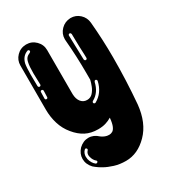

<svg xmlns="http://www.w3.org/2000/svg" viewBox="-201 -727 969 1070"><g transform="rotate(-30 284.0 -191.5)"><path d="M292.6 230.2Q252 230.2 218.8 219.8Q185.6 209.4 162.1 196.3Q138.6 183.2 126 172.8Q113.4 162.4 113.4 162.4Q87.1 134.2 87.1 100Q87.1 66.8 112.4 39.6Q140.1 13.4 173.8 13.4Q206.9 13.4 234.7 39.6Q234.7 39.6 240.8 43.8Q247 48 258.2 52.7Q269.3 57.4 284.2 57.4Q294.6 57.4 305 51.7Q315.3 46 323 28.2Q330.7 10.4 333.7 -22.8V-23.8Q316.3 -12.9 295 -6.4Q273.8 0 246.5 0Q200.5 0 166.3 -17.8Q132.2 -35.6 103.5 -70.8Q74.3 -105.9 60.9 -149.8Q47.5 -193.6 47.5 -241.1V-524.3Q47.5 -559.4 71.8 -584.4Q96 -609.4 132.2 -610.4H133.7Q169.3 -610.4 194.6 -585.1Q219.8 -559.9 219.8 -524.3V-241.1Q220.8 -209.4 235.6 -190.8Q250.5 -172.3 274.3 -172.3Q296.5 -172.3 310.6 -187.6Q324.8 -203 332.9 -223.5Q341.1 -244.1 345 -261.4V-302.5Q345 -411.4 335.6 -518.3L335.1 -527.7Q335.1 -562.4 359.7 -587.6Q384.2 -612.9 421.3 -614.4Q455 -614.4 479.5 -591.8Q504 -569.3 507.4 -534.7Q517.8 -419.8 517.8 -306.4Q517.8 -157.4 505.4 -9.9Q494.1 102.5 431.4 166.3Q368.8 230.2 292.6 230.2ZM82.2 -368.8Q85.6 -368.8 88.1 -371.5Q90.6 -374.3 90.6 -377.7L88.6 -450.5Q88.6 -496 93.6 -517.8Q97 -535.6 105 -544.8Q112.9 -554 128.7 -560.4Q134.2 -563.4 134.2 -568.3Q134.2 -571.8 131.7 -574.5Q129.2 -577.2 125.2 -577.2L121.8 -576.2Q86.6 -562.9 76.2 -521.3Q71.8 -496.5 71.8 -450Q71.8 -419.3 72.8 -377.2Q74.8 -368.8 82.2 -368.8ZM378.7 -368.8Q383.2 -368.8 385.4 -371.5Q387.6 -374.3 387.6 -377.7Q387.1 -383.2 387.1 -400Q385.6 -421.3 384.9 -449.8Q384.2 -478.2 383.7 -502Q383.2 -525.7 383.2 -534.2Q382.2 -537.6 380 -540.1Q377.7 -542.6 373.8 -542.6Q369.8 -542.6 367.6 -539.9Q365.3 -537.1 365.3 -533.7L369.8 -377.7Q370.8 -373.8 373 -371.3Q375.2 -368.8 378.7 -368.8ZM80.7 -289.6Q84.2 -289.6 86.4 -291.8Q88.6 -294.1 88.6 -297.5L90.1 -338.1Q90.1 -341.6 87.6 -344.3Q85.1 -347 81.7 -347H80.7Q77.2 -347 75 -344.8Q72.8 -342.6 72.8 -338.6L71.8 -298Q71.8 -294.6 74 -292.1Q76.2 -289.6 80.7 -289.6ZM303 -135.1 306.4 -135.6Q362.4 -166.3 377.7 -235.1V-237.1Q377.7 -240.6 375.2 -243.3Q372.8 -246 368.8 -246Q365.8 -246 363.6 -243.8Q361.4 -241.6 360.4 -238.6Q346.5 -177.2 299.5 -152Q294.1 -149 294.1 -143.6L294.6 -140.1Q298 -135.1 303 -135.1ZM142.6 159.9Q147 159.9 150 155.9Q152 153.5 152 151Q152 147 147.5 144.1Q141.6 139.6 135.9 130.2Q130.2 120.8 127.7 109.9Q125.7 103 125.7 97Q125.7 83.2 135.6 72.8Q138.6 69.8 138.6 66.3Q138.6 63.4 136.6 60.9Q134.7 58.4 130.7 57.4Q129.2 57.4 127.5 58.2Q125.7 58.9 124.8 59.9Q116.3 67.8 112.6 77.7Q108.9 87.6 108.9 97.5Q108.9 105.9 110.4 113.4Q117.8 143.1 137.6 158.4Q140.1 159.9 142.6 159.9Z"/></g></svg>

Font: AKL FREE 002
Style: Regular
Weight: 400
Designer: AKL
Foundry: AKL
Version: Version 1.00;August 17, 2024;FontCreator 13.0.0.2675 64-bit